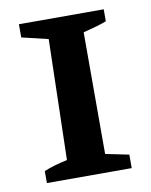

<svg xmlns="http://www.w3.org/2000/svg" viewBox="-66 -581 497 631"><g transform="rotate(-10 182.0 -265.0)"><path d="M40 0V-40Q74 -54 118 -63L128 -465L40 -486V-530H323V-490Q307 -484 290 -479Q273 -474 245 -467V-61L323 -45V0Z"/></g></svg>

Font: Piazzolla SC SemiBold
Style: Regular
Weight: 600
Designer: Juan Pablo del Peral
Foundry: Huerta Tipografica
Version: Version 1.330